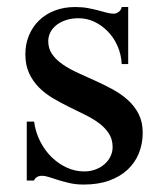

<svg xmlns="http://www.w3.org/2000/svg" viewBox="-20 -504 455 536"><path d="M54.7 -164.6H75.2Q79.1 -135.3 92 -109.6Q105 -84 124 -65.4Q143.1 -46.9 166.5 -36.1Q189.9 -25.4 215.3 -25.4Q231.9 -25.4 246.3 -30.8Q260.7 -36.1 271.5 -45.4Q282.2 -54.7 288.3 -67.1Q294.4 -79.6 294.4 -93.3Q294.4 -115.2 283.9 -131.3Q273.4 -147.5 256.3 -160.2Q239.3 -172.9 217.3 -183.6Q195.3 -194.3 172.6 -205.6Q149.9 -216.8 127.9 -229.7Q106 -242.7 88.9 -259.8Q71.8 -276.9 61.3 -299.6Q50.8 -322.3 50.8 -352.5Q50.8 -380.9 60.8 -405Q70.8 -429.2 88.9 -446.8Q106.9 -464.4 132.6 -474.4Q158.2 -484.4 189.9 -484.4Q209.5 -484.4 225.3 -481.4Q241.2 -478.5 253.9 -475.1Q266.6 -471.7 277.3 -468.8Q288.1 -465.8 297.9 -465.8Q304.7 -465.8 311.5 -470.9Q318.4 -476.1 319.8 -484.4H337.9V-325.2H319.8Q318.4 -352.1 308.1 -375.5Q297.9 -398.9 281.2 -416Q264.6 -433.1 243.7 -443.1Q222.7 -453.1 199.2 -453.1Q180.2 -453.1 164.6 -448Q148.9 -442.9 137.9 -434.3Q127 -425.8 120.8 -414.1Q114.7 -402.3 114.7 -389.2Q114.7 -367.7 126 -352.1Q137.2 -336.4 155.8 -323.7Q174.3 -311 198 -300.3Q221.7 -289.6 246.6 -278.3Q271.5 -267.1 295.2 -254.2Q318.8 -241.2 337.4 -224.4Q356 -207.5 367.2 -185.3Q378.4 -163.1 378.4 -133.3Q378.4 -103 367.9 -76.7Q357.4 -50.3 336.7 -30.8Q315.9 -11.2 285.2 0Q254.4 11.2 213.9 11.2Q192.4 11.2 175.3 7.3Q158.2 3.4 143.8 -1Q129.4 -5.4 117.9 -9.3Q106.4 -13.2 96.7 -13.2Q88.4 -13.2 82.5 -9.3Q76.7 -5.4 75.2 0H54.7Z"/></svg>

Font: Khmer Busra Bunong
Style: Regular
Weight: 400
Designer: D. Kanjahn
Version: Version 7.100; 2014